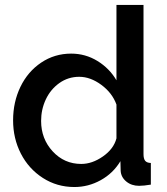

<svg xmlns="http://www.w3.org/2000/svg" viewBox="-20 -750 677 780"><path d="M33.2 -261.2Q33.2 -335.4 63 -397.2Q92.8 -459 147.2 -495.6Q201.7 -532.2 269 -532.2Q327.1 -532.2 376 -502.2Q424.8 -472.2 453.1 -423.8V-730H563V-124Q563 -105 569.8 -96.7Q576.7 -88.4 592.8 -87.9V0Q564 4.9 544.9 4.9Q514.2 4.9 492.9 -12.7Q471.7 -30.3 470.2 -56.2L469.2 -95.2Q439.5 -45.9 389.2 -18.1Q338.9 9.8 282.2 9.8Q211.4 9.8 154.1 -27.1Q96.7 -64 64.9 -125.7Q33.2 -187.5 33.2 -261.2ZM453.1 -188V-325.2Q436 -372.6 391.6 -405.3Q347.2 -438 301.8 -438Q256.8 -438 220.9 -412.4Q185.1 -386.7 166 -345.9Q147 -305.2 147 -258.8Q147 -186 194.1 -135Q241.2 -84 310.1 -84Q354.5 -84 398.2 -114.5Q441.9 -145 453.1 -188Z"/></svg>

Font: Rawline SemiBold
Style: Regular
Weight: 600
Designer: Matt McInerney, Pablo Impallari, Rodrigo Fuenzalida
Foundry: Matt McInerney, Pablo Impallari, Rodrigo Fuenzalida
Version: Version 4.020;PS 004.020;hotconv 1.0.88;makeotf.lib2.5.64775